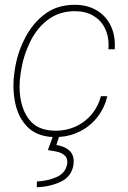

<svg xmlns="http://www.w3.org/2000/svg" viewBox="-20 -558 532 795"><path d="M455.6 -371.1Q455.6 -359.9 455.1 -354H428.7Q429.7 -365.7 429.7 -371.1Q429.7 -412.1 413.1 -443.8Q396.5 -475.6 365 -493.7Q333.5 -511.7 290.5 -511.7Q227.5 -511.7 181.2 -478.3Q134.8 -444.8 106 -387.2Q78.1 -330.6 68.8 -274.4L65.4 -253.9Q61 -227.1 61 -198.7Q61 -154.8 72.8 -117.2Q84.5 -79.6 108.9 -53.7Q142.6 -17.6 209.5 -16.6Q254.9 -16.6 293.5 -34.2Q332 -51.8 359.1 -84Q386.2 -116.2 397.9 -159.7H424.3Q413.1 -111.8 384.3 -74.5Q355.5 -37.1 314 -15.4Q272.5 6.3 224.1 9.3L213.4 42.5Q246.6 47.4 265.9 64.2Q285.2 81.1 285.2 110.8Q285.2 114.7 284.2 124.5Q276.4 172.9 232.4 194.1Q188.5 215.3 132.3 217.3L132.8 193.4Q176.3 191.4 212.9 175.8Q249.5 160.2 257.3 124.5Q258.8 118.2 258.8 112.8Q258.8 94.7 246.6 84.7Q234.4 74.7 219.5 71Q204.6 67.4 178.2 63.5L198.2 9.3Q133.3 6.3 94.7 -31.5Q56.2 -69.3 43 -131.3Q35.6 -167.5 35.6 -203.6Q35.6 -230.5 39.1 -253.9L42 -274.4Q53.2 -342.8 84.7 -402.6Q116.2 -462.4 165.5 -499.5Q216.3 -538.1 290 -538.1Q340.3 -538.1 377.9 -516.6Q415.5 -495.1 435.5 -457.3Q455.6 -419.4 455.6 -371.1Z"/></svg>

Font: Mardoto Thin
Style: Italic
Weight: 250
Italic angle: -12°
Designer: Christian Robertson, Vahan Hovhannisyan
Foundry: Google
Version: Version 1.000